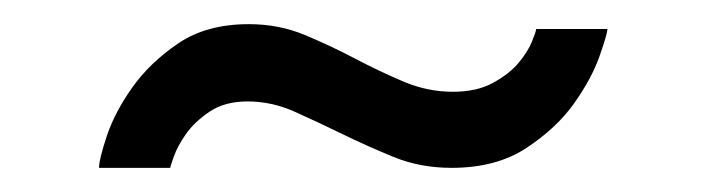

<svg xmlns="http://www.w3.org/2000/svg" viewBox="-20 -373 584 159"><path d="M62 -234Q62 -241 68.5 -260.5Q75 -280 89.5 -300.5Q104 -321 127.5 -337Q151 -353 186 -353Q211 -353 232.5 -344Q254 -335 274 -324.5Q294 -314 314 -305.5Q334 -297 355 -297Q375 -297 388.5 -304.5Q402 -312 409.5 -321Q417 -330 420.5 -338.5Q424 -347 424 -349H483Q483 -345 476.5 -326.5Q470 -308 455.5 -287.5Q441 -267 416 -250.5Q391 -234 354 -234Q328 -234 306 -243Q284 -252 263.5 -262Q243 -272 224 -280.5Q205 -289 185 -289Q166 -289 153.5 -280.5Q141 -272 134 -262Q127 -252 124 -243.5Q121 -235 121 -234Z"/></svg>

Font: Rising Sun Medium
Style: Regular
Weight: 500
Designer: Matt McInerney, Pablo Impallari, Rodrigo Fuenzalida (Raleway font), Stephen Hutchings (Greek), Cristiano Sobral (main ch
Foundry: The Rising Sun Project Authors
Version: Version 4.327; ttfautohint (v1.8.4.7-5d5b-dirty)